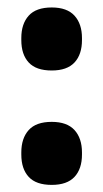

<svg xmlns="http://www.w3.org/2000/svg" viewBox="-20 -494 284 527"><path d="M122 13.5Q79 13.5 58.8 -8.5Q38.5 -30.5 38.5 -70V-75.5Q38.5 -114.5 58.8 -137Q79 -159.5 122 -159.5Q164 -159.5 184.5 -137Q205 -114.5 205 -75.5V-70Q205 -30.5 184.5 -8.5Q164 13.5 122 13.5ZM122 -300.5Q79 -300.5 58.8 -322.5Q38.5 -344.5 38.5 -384V-389.5Q38.5 -428.5 58.8 -451Q79 -473.5 122 -473.5Q164 -473.5 184.5 -451Q205 -428.5 205 -389.5V-384Q205 -344.5 184.5 -322.5Q164 -300.5 122 -300.5Z"/></svg>

Font: Anek Gujarati
Style: Bold
Weight: 700
Version: Version 1.003